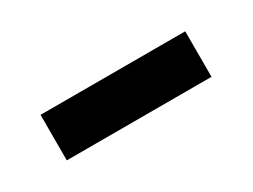

<svg xmlns="http://www.w3.org/2000/svg" viewBox="-25 -386 375 285"><g transform="rotate(-30 162.5 -244.0)"><path d="M38 -283H286V-205H38Z"/></g></svg>

Font: Grenze Medium
Style: Regular
Weight: 500
Designer: Renata Polastri
Foundry: Omnibus-Type
Version: Version 1.002; ttfautohint (v1.8)